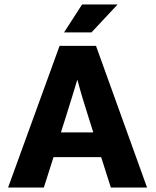

<svg xmlns="http://www.w3.org/2000/svg" viewBox="-20 -834 692 854"><path d="M387 -690H265L345 -814H503ZM245 -630H407L634 0H473L430 -135H218L175 0H16ZM251 -245H395L371 -321Q359 -358 346.5 -400Q334 -442 325 -477H323Q313 -442 300 -401Q287 -360 275 -321Z"/></svg>

Font: Ek Mukta ExtraBold
Style: Regular
Weight: 800
Designer: Girish Dalvi and Yashodeep Gholap
Foundry: Ek Type
Version: Version 2.538;PS 1.002;hotconv 16.6.51;makeotf.lib2.5.65220;